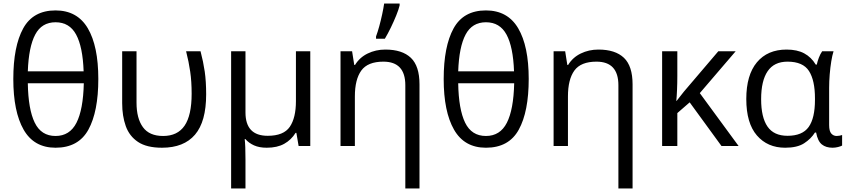

<svg xmlns="http://www.w3.org/2000/svg" viewBox="-20 -825 4792 1085"><path d="M535.6 -378.9Q535.6 -194.3 479.5 -92.3Q423.3 9.8 293.9 9.8Q171.9 9.8 113.5 -92.3Q55.2 -194.3 55.2 -378.4Q55.2 -563 111.1 -664.6Q167 -766.1 293.9 -766.1Q416.5 -766.1 476.1 -665.3Q535.6 -564.5 535.6 -378.9ZM293.9 -699.2Q215.8 -699.2 179 -629.6Q142.1 -560.1 137.2 -421.9H452.6Q447.8 -560.1 410.2 -629.6Q372.6 -699.2 293.9 -699.2ZM293.9 -56.6Q374 -56.6 412.1 -131.1Q450.2 -205.6 453.6 -354.5H137.2Q139.6 -207 176.3 -131.8Q212.9 -56.6 293.9 -56.6Z M895.5 9.8Q809.1 9.8 760 -22.9Q710.9 -55.7 690.7 -112.5Q670.4 -169.4 670.4 -241.7V-535.2H751.5V-244.6Q751.5 -156.2 787.6 -106.4Q823.7 -56.6 901.9 -56.6Q983.4 -56.6 1023.2 -115Q1063 -173.3 1063 -295.4Q1063 -364.3 1054.9 -419.9Q1046.9 -475.6 1031.7 -535.2H1113.3Q1128.9 -476.1 1137 -420.4Q1145 -364.7 1145 -292Q1145 -137.7 1082 -64Q1019 9.8 895.5 9.8Z M1733.4 -535.2V0H1667.5L1654.8 -74.2H1650.4Q1625.5 -34.2 1585.9 -12.2Q1546.4 9.8 1487.3 9.8Q1445.3 9.8 1415.8 -3.4Q1386.2 -16.6 1366.7 -39.1H1362.8Q1367.2 -3.4 1367.2 76.7V240.2H1286.1V-535.2H1367.2V-189.5Q1367.2 -57.6 1492.7 -57.6Q1583 -57.6 1617.7 -108.4Q1652.3 -159.2 1652.3 -253.4V-535.2Z M2157.7 -544.9Q2252.9 -544.9 2301.8 -498.3Q2350.6 -451.7 2350.6 -348.6V240.2H2270.5V-343.3Q2270.5 -476.6 2146.5 -476.6Q2058.1 -476.6 2021.7 -426.3Q1985.4 -376 1985.4 -280.3V0H1904.3V-535.2H1969.7L1981.9 -458H1986.3Q2012.2 -500.5 2057.9 -522.7Q2103.5 -544.9 2157.7 -544.9ZM2105 -606V-619.1Q2114.3 -644 2123.3 -677Q2132.3 -710 2139.6 -743.9Q2147 -777.8 2150.9 -805.2H2238.3V-794.4Q2232.9 -771.5 2219.2 -737.8Q2205.6 -704.1 2188.5 -668.9Q2171.4 -633.8 2154.8 -606Z M2967.8 -378.9Q2967.8 -194.3 2911.6 -92.3Q2855.5 9.8 2726.1 9.8Q2604 9.8 2545.7 -92.3Q2487.3 -194.3 2487.3 -378.4Q2487.3 -563 2543.2 -664.6Q2599.1 -766.1 2726.1 -766.1Q2848.6 -766.1 2908.2 -665.3Q2967.8 -564.5 2967.8 -378.9ZM2726.1 -699.2Q2647.9 -699.2 2611.1 -629.6Q2574.2 -560.1 2569.3 -421.9H2884.8Q2879.9 -560.1 2842.3 -629.6Q2804.7 -699.2 2726.1 -699.2ZM2726.1 -56.6Q2806.2 -56.6 2844.2 -131.1Q2882.3 -205.6 2885.7 -354.5H2569.3Q2571.8 -207 2608.4 -131.8Q2645 -56.6 2726.1 -56.6Z M3361.8 -544.9Q3457 -544.9 3505.9 -498.3Q3554.7 -451.7 3554.7 -348.6V240.2H3474.6V-343.3Q3474.6 -476.6 3350.6 -476.6Q3262.2 -476.6 3225.8 -426.3Q3189.5 -376 3189.5 -280.3V0H3108.4V-535.2H3173.8L3186 -458H3190.4Q3216.3 -500.5 3262 -522.7Q3307.6 -544.9 3361.8 -544.9Z M4137.2 -535.2 3934.6 -298.8 4153.8 0H4057.1L3877.4 -246.6L3807.6 -186V0H3721.7V-535.2H3807.6V-395.5Q3807.6 -355.5 3805.9 -316.7Q3804.2 -277.8 3801.8 -254.9H3803.7Q3813.5 -268.1 3824.5 -281.5Q3835.4 -294.9 3844.7 -307.1L4039.1 -535.2Z M4417 9.8Q4317.4 9.8 4257.3 -59.6Q4197.3 -128.9 4197.3 -265.6Q4197.3 -400.9 4257.3 -472.9Q4317.4 -544.9 4425.3 -544.9Q4484.9 -544.9 4524.7 -523.4Q4564.5 -502 4589.8 -460H4595.7Q4599.6 -478.5 4607.4 -499Q4615.2 -519.5 4626 -535.2H4690.4Q4683.1 -512.7 4677.5 -478Q4671.9 -443.4 4668.7 -404.3Q4665.5 -365.2 4665.5 -328.6V-118.2Q4665.5 -84 4677.7 -70.3Q4689.9 -56.6 4708 -56.6Q4715.8 -56.6 4724.9 -58.3Q4733.9 -60.1 4738.8 -62V-2.4Q4731 2 4715.6 5.9Q4700.2 9.8 4684.6 9.8Q4647.5 9.8 4624.3 -8.8Q4601.1 -27.3 4591.8 -76.2H4585.4Q4563 -40.5 4524.2 -15.4Q4485.4 9.8 4417 9.8ZM4430.2 -57.6Q4514.2 -57.6 4549.8 -107.4Q4585.4 -157.2 4585.4 -260.7V-268.6Q4585.4 -371.1 4551.5 -423.8Q4517.6 -476.6 4430.2 -476.6Q4354.5 -476.6 4317.9 -422.4Q4281.2 -368.2 4281.2 -264.6Q4281.2 -162.1 4317.1 -109.9Q4353 -57.6 4430.2 -57.6Z"/></svg>

Font: Open Sans
Style: Regular
Weight: 400
Designer: Monotype Design Team
Foundry: Monotype Imaging Inc.
Version: Version 3.000; ttfautohint (v1.8.4)